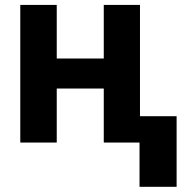

<svg xmlns="http://www.w3.org/2000/svg" viewBox="-20 -565 750 761"><path d="M60.4 0V-545.5H204.9V-333.1H391.3V-545.5H534.8V-104.4H680V175.4H533V0H391.3V-214.1H204.9V0Z"/></svg>

Font: Inter P
Style: Bold
Weight: 700
Designer: Rasmus Andersson
Foundry: rsms
Version: Version 3.018;git-588b23468